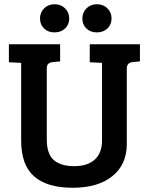

<svg xmlns="http://www.w3.org/2000/svg" viewBox="-20 -874 699 907"><path d="M201 -548V-216Q201 -146 234.5 -117.5Q268 -89 330.5 -89Q393 -89 427.5 -120Q462 -151 462 -211V-577L404 -580V-665H641V-584L608 -581Q579 -578 579 -551V-194Q579 -97 511 -42Q443 13 323 13Q203 13 141.5 -40.5Q80 -94 80 -210V-577L22 -580V-665H264V-584L231 -581Q215 -579 208 -572.5Q201 -566 201 -548ZM437.5 -721Q407 -721 388 -739.5Q369 -758 369 -786.5Q369 -815 388.5 -834.5Q408 -854 438 -854Q468 -854 487.5 -834.5Q507 -815 507 -786.5Q507 -758 487.5 -739.5Q468 -721 437.5 -721ZM237.5 -721Q207 -721 188 -739.5Q169 -758 169 -786.5Q169 -815 188.5 -834.5Q208 -854 238 -854Q268 -854 287.5 -834.5Q307 -815 307 -786.5Q307 -758 287.5 -739.5Q268 -721 237.5 -721Z"/></svg>

Font: Bree Serif
Style: Regular
Weight: 400
Designer: Veronika Burian, Jos Scaglione
Foundry: TypeTogether
Version: Version 1.001